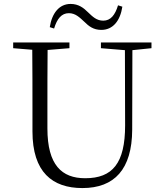

<svg xmlns="http://www.w3.org/2000/svg" viewBox="-20 -941 832 976"><path d="M233 -803 255 -796C270 -846 293 -874 330 -874C364 -874 385 -852 409 -830C431 -808 455 -789 495 -789C554 -789 591 -835 602 -907L580 -914C565 -864 542 -836 505 -836C471 -836 451 -856 427 -879C405 -901 379 -921 339 -921C281 -921 244 -874 233 -803ZM493 -696 615 -686 616 -304C616 -111 552 -35 413 -35C294 -35 221 -102 221 -288V-389C221 -491 221 -589 222 -687L333 -696V-725H47V-696L144 -688C145 -589 145 -489 145 -389V-273C145 -66 246 15 399 15C562 15 651 -81 652 -281L653 -686L750 -696V-725H493Z"/></svg>

Font: Noto Serif TC Light
Style: Regular
Weight: 300
Designer: Ryoko NISHIZUKA 西塚涼子 (kana & ideographs); Frank Grießhammer (Latin, Greek & Cyrillic); Wenlong ZHANG 张文龙 (bopomofo); San
Foundry: Adobe
Version: Version 2.001;hotconv 1.1.0;makeotfexe 2.6.0